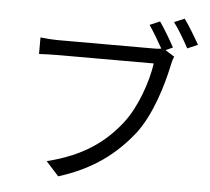

<svg xmlns="http://www.w3.org/2000/svg" viewBox="-59 -921 1117 1019"><g transform="rotate(5 500.0 -411.0)"><path d="M835 -699C815 -737 779 -797 755 -831L701 -808C723 -776 753 -726 774 -688C758 -685 744 -685 731 -685H230C197 -685 157 -688 130 -691V-603C155 -604 190 -606 229 -606H741C727 -510 681 -371 610 -280C526 -173 414 -88 220 -40L288 35C471 -22 590 -115 682 -232C761 -335 809 -496 831 -601C835 -621 839 -637 846 -651L797 -682ZM829 -834C856 -799 889 -742 911 -701L966 -725C945 -763 909 -823 884 -857Z"/></g></svg>

Font: Noto Sans CJK SC Regular
Style: Regular
Weight: 400
Designer: Ryoko NISHIZUKA (kana & ideographs); Paul D. Hunt (Latin, Greek & Cyrillic); Wenlong ZHANG (bopomofo); Sandoll Communica
Foundry: Adobe Systems Incorporated
Version: Version 1.004;PS 1.004;hotconv 1.0.82;makeotf.lib2.5.63406